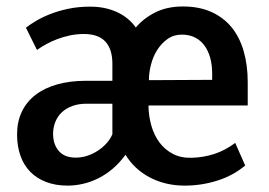

<svg xmlns="http://www.w3.org/2000/svg" viewBox="-20 -563 832 593"><path d="M550.3 10.3Q520 10.3 492.7 3.7Q465.3 -2.9 441.9 -15.4Q418.5 -27.8 399.7 -45.4Q380.9 -63 367.7 -85Q349.1 -59.6 327.6 -41.5Q306.2 -23.4 283 -12Q259.8 -0.5 235.8 4.9Q211.9 10.3 189 10.3Q151.4 10.3 122.3 -1Q93.3 -12.2 73.2 -32.7Q53.2 -53.2 43 -82.5Q32.7 -111.8 32.7 -147.9Q32.7 -186.5 47.1 -217.3Q61.5 -248 89.1 -269.5Q116.7 -291 156.2 -302.2Q195.8 -313.5 246.1 -313.5H327.1V-366.2Q327.1 -411.1 305.4 -434.6Q283.7 -458 238.8 -458Q216.8 -458 196 -453.6Q175.3 -449.2 156.7 -442.1Q138.2 -435.1 122.3 -426.3Q106.4 -417.5 94.2 -408.7L60.1 -477.5Q71.8 -486.8 90.6 -498Q109.4 -509.3 134.5 -519.3Q159.7 -529.3 190.9 -535.9Q222.2 -542.5 258.8 -542.5Q304.2 -542.5 340.8 -525.9Q377.4 -509.3 399.4 -478Q424.3 -507.3 460.4 -525.1Q496.6 -543 544.9 -543Q594.7 -543 632.1 -526.4Q669.4 -509.8 694.6 -479.5Q719.7 -449.2 732.4 -405.8Q745.1 -362.3 745.1 -309.1V-237.3Q668.9 -237.3 616.5 -237.3Q564 -237.3 530 -237.3Q496.1 -237.3 477.5 -237.3Q459 -237.3 450.4 -237.3Q441.9 -237.3 440.2 -237.1Q438.5 -236.8 438.5 -236.8Q439 -204.6 447.5 -174.8Q456.1 -145 472.7 -122.8Q489.3 -100.6 514.2 -87.6Q539.1 -74.7 572.3 -75.7Q608.4 -76.7 641.6 -87.4Q674.8 -98.1 706.5 -121.6L737.3 -51.8Q699.2 -20 650.4 -4.9Q601.6 10.3 550.3 10.3ZM213.4 -76.2Q232.4 -76.2 250 -82Q267.6 -87.9 282.7 -97.9Q297.9 -107.9 309.3 -120.8Q320.8 -133.8 327.1 -148.4V-242.7H247.6Q222.7 -242.7 203.4 -235.6Q184.1 -228.5 170.9 -216.1Q157.7 -203.6 150.9 -186.5Q144 -169.4 144 -149.9Q144 -116.7 161.9 -96.4Q179.7 -76.2 213.4 -76.2ZM541.5 -456.1Q516.6 -456.1 497.6 -442.6Q478.5 -429.2 465.6 -408.7Q452.6 -388.2 446.3 -363.3Q439.9 -338.4 439.9 -315.4L635.3 -316.4V-335.4Q635.3 -362.3 629.2 -384.5Q623 -406.7 611.3 -422.6Q599.6 -438.5 582 -447.3Q564.5 -456.1 541.5 -456.1Z"/></svg>

Font: Ufes Sans Medium
Style: Regular
Weight: 500
Designer: Ricardo Esteves & Filipe Motta
Foundry: ProDesignUfes - Ricardo Esteves, Filipe Motta (This is a derivative work, based on Roboto family, by Christian Robertson
Version: Version 2.0